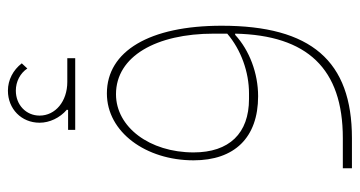

<svg xmlns="http://www.w3.org/2000/svg" viewBox="-232 -437 909 485"><g transform="rotate(-90 222.5 -194.5)"><path d="M137 -459H318V-479H258C209 -479 173 -509 173 -549C173 -583 200 -609 236 -609C259 -609 280 -598 292 -580L305 -594C288 -616 263 -629 236 -629C190 -629 155 -595 155 -549C155 -524 167 -498 188 -480L187 -477H137ZM40 240H116C311 240 400 137 400 -89C400 -271 336 -379 229 -379C131 -379 60 -280 60 -160C60 -57 117 3 222 3C280 3 338 -19 377 -55H380C376 127 292 217 116 217H40ZM229 -20H215C128 -20 80 -70 80 -160C80 -271 144 -356 227 -356C323 -356 380 -254 380 -109V-75C339 -40 283 -20 229 -20Z"/></g></svg>

Font: IBM Plex Arabic Thin
Style: Regular
Weight: 100
Designer: Mike Abbink, Paul van der Laan, Pieter van Rosmalen, Wael Morcos, Khajak Apelian
Foundry: Bold Monday
Version: Version 1.0